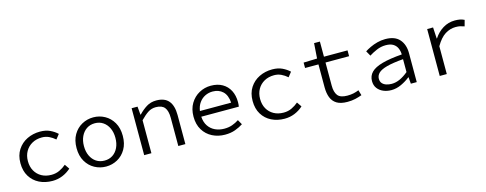

<svg xmlns="http://www.w3.org/2000/svg" viewBox="-28 -1416 5391 2131"><g transform="rotate(-15 2668.0 -350.0)"><path d="M384.8 13.2Q300.8 13.2 234.1 -20Q167.5 -53.2 128.7 -116.5Q89.8 -179.7 89.8 -269Q89.8 -358.9 130.9 -422.1Q171.9 -485.4 240 -518.6Q308.1 -551.8 389.2 -551.8Q455.6 -551.8 503.9 -528.6Q552.2 -505.4 585.9 -473.1L543.9 -419.9Q510.3 -449.2 473.4 -466.6Q436.5 -483.9 393.1 -483.9Q328.6 -483.9 279.8 -456.5Q231 -429.2 203.4 -380.9Q175.8 -332.5 175.8 -269Q175.8 -205.1 202.9 -157Q230 -108.9 278.3 -82Q326.7 -55.2 391.1 -55.2Q441.9 -55.2 484.1 -75.2Q526.4 -95.2 561 -125L598.1 -70.8Q554.7 -31.2 500.2 -9Q445.8 13.2 384.8 13.2Z M1001 13.2Q930.7 13.2 869.9 -20Q809.1 -53.2 772 -116.5Q734.9 -179.7 734.9 -269Q734.9 -358.9 772 -422.1Q809.1 -485.4 869.9 -518.6Q930.7 -551.8 1001 -551.8Q1071.3 -551.8 1131.8 -518.6Q1192.4 -485.4 1229.2 -422.1Q1266.1 -358.9 1266.1 -269Q1266.1 -179.7 1229.2 -116.5Q1192.4 -53.2 1131.8 -20Q1071.3 13.2 1001 13.2ZM1001 -55.2Q1054.7 -55.2 1095.2 -82Q1135.7 -108.9 1158.4 -157Q1181.2 -205.1 1181.2 -269Q1181.2 -332.5 1158.4 -380.9Q1135.7 -429.2 1095.2 -456.5Q1054.7 -483.9 1001 -483.9Q946.8 -483.9 906.2 -456.5Q865.7 -429.2 842.8 -380.9Q819.8 -332.5 819.8 -269Q819.8 -205.1 842.8 -157Q865.7 -108.9 906.2 -82Q946.8 -55.2 1001 -55.2Z M1439.9 0V-539.1H1507.8L1516.1 -444.8H1520Q1563.5 -490.7 1612.3 -521.2Q1661.1 -551.8 1725.1 -551.8Q1820.8 -551.8 1866.9 -496.8Q1913.1 -441.9 1913.1 -334V0H1832V-324.2Q1832 -404.3 1801.3 -442.6Q1770.5 -481 1701.2 -481Q1651.4 -481 1611.6 -455.1Q1571.8 -429.2 1522.9 -378.9V0Z M2164.1 -313H2522.9Q2517.1 -399.9 2471.7 -442.9Q2426.3 -485.8 2355 -485.8Q2309.1 -485.8 2268.6 -466.1Q2228 -446.3 2200.2 -407.7Q2172.4 -369.1 2164.1 -313ZM2544.9 -106 2576.2 -50.8Q2537.1 -24.9 2485.8 -5.9Q2434.6 13.2 2368.2 13.2Q2288.1 13.2 2222.4 -20.3Q2156.7 -53.7 2117.9 -117.2Q2079.1 -180.7 2079.1 -270Q2079.1 -357.9 2117.4 -421.4Q2155.8 -484.9 2218 -519Q2280.3 -553.2 2352.1 -553.2Q2429.2 -553.2 2484.1 -521.7Q2539.1 -490.2 2568.6 -433.3Q2598.1 -376.5 2598.1 -299.8Q2598.1 -285.6 2596.9 -272Q2595.7 -258.3 2593.8 -248H2162.1Q2166.5 -183.6 2195.8 -140.1Q2225.1 -96.7 2272.2 -75Q2319.3 -53.2 2377 -53.2Q2427.2 -53.2 2467.8 -67.6Q2508.3 -82 2544.9 -106Z M3052.7 13.2Q2968.8 13.2 2902.1 -20Q2835.4 -53.2 2796.6 -116.5Q2757.8 -179.7 2757.8 -269Q2757.8 -358.9 2798.8 -422.1Q2839.8 -485.4 2908 -518.6Q2976.1 -551.8 3057.1 -551.8Q3123.5 -551.8 3171.9 -528.6Q3220.2 -505.4 3253.9 -473.1L3211.9 -419.9Q3178.2 -449.2 3141.4 -466.6Q3104.5 -483.9 3061 -483.9Q2996.6 -483.9 2947.8 -456.5Q2898.9 -429.2 2871.3 -380.9Q2843.8 -332.5 2843.8 -269Q2843.8 -205.1 2870.8 -157Q2897.9 -108.9 2946.3 -82Q2994.6 -55.2 3059.1 -55.2Q3109.9 -55.2 3152.1 -75.2Q3194.3 -95.2 3229 -125L3266.1 -70.8Q3222.7 -31.2 3168.2 -9Q3113.8 13.2 3052.7 13.2Z M3773.9 13.2Q3695.8 13.2 3651.1 -14.6Q3606.4 -42.5 3587.6 -92.3Q3568.8 -142.1 3568.8 -208V-472.2H3415V-534.2L3570.8 -539.1L3583 -712.9H3649.9V-539.1H3920.9V-472.2H3649.9V-206.1Q3649.9 -132.3 3679.7 -93.3Q3709.5 -54.2 3790 -54.2Q3829.1 -54.2 3861.1 -61Q3893.1 -67.9 3922.9 -80.1L3940.9 -19Q3904.3 -5.4 3864.3 3.9Q3824.2 13.2 3773.9 13.2Z M4278.8 13.2Q4229 13.2 4187.3 -4.4Q4145.5 -22 4120.1 -55.9Q4094.7 -89.8 4094.7 -139.2Q4094.7 -199.2 4135 -239.7Q4175.3 -280.3 4262.7 -304.7Q4350.1 -329.1 4490.7 -339.8Q4489.7 -378.4 4475.6 -411.6Q4461.4 -444.8 4429.7 -464.8Q4397.9 -484.9 4343.8 -484.9Q4289.1 -484.9 4238.3 -462.9Q4187.5 -440.9 4150.9 -417L4118.2 -475.1Q4144 -492.2 4181.6 -510Q4219.2 -527.8 4264.2 -539.8Q4309.1 -551.8 4356 -551.8Q4466.3 -551.8 4519 -491.7Q4571.8 -431.6 4571.8 -334V0H4503.9L4498 -75.2H4494.1Q4449.7 -39.6 4393.3 -13.2Q4336.9 13.2 4278.8 13.2ZM4299.8 -53.2Q4347.2 -53.2 4394.8 -75Q4442.4 -96.7 4490.7 -137.2V-285.2Q4370.6 -275.4 4301.5 -256.6Q4232.4 -237.8 4203.6 -209.7Q4174.8 -181.6 4174.8 -144Q4174.8 -111.3 4192.6 -91.3Q4210.4 -71.3 4239 -62.3Q4267.6 -53.2 4299.8 -53.2Z M4835.9 0V-539.1H4903.8L4911.1 -410.2H4914.1Q4956.1 -475.1 5018.6 -513.4Q5081.1 -551.8 5156.7 -551.8Q5187 -551.8 5213.1 -546.9Q5239.3 -542 5264.2 -529.8L5245.1 -460Q5216.3 -469.7 5196.3 -474.4Q5176.3 -479 5145 -479Q5082.5 -479 5024.9 -443.1Q4967.3 -407.2 4917 -319.8V0Z"/></g></svg>

Font: Shanggu Mono N
Style: Regular
Weight: 350
Designer: GuiWonder
Version: Version 1.021